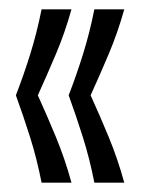

<svg xmlns="http://www.w3.org/2000/svg" viewBox="-20 -470 302 411"><path d="M69 -79Q59 -130 44.5 -176Q30 -222 14 -266Q31 -310 45 -355Q59 -400 69 -450H133Q119 -400 100 -355Q81 -310 61 -266Q81 -222 100 -176Q119 -130 133 -79ZM182 -79Q172 -130 157.5 -176Q143 -222 127 -266Q144 -310 158 -355Q172 -400 182 -450H246Q232 -400 213 -355Q194 -310 174 -266Q194 -222 213 -176Q232 -130 246 -79Z"/></svg>

Font: Bricolage Grotesque 48pt Condensed ExtraLight
Style: Regular
Weight: 200
Width: 3
Designer: Mathieu Triay
Foundry: Atelier Triay
Version: Version 1.000; ttfautohint (v1.8.4.7-5d5b);gftools[0.9.32]